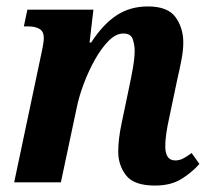

<svg xmlns="http://www.w3.org/2000/svg" viewBox="-20 -566 650 596"><path d="M461 10Q396 10 371.5 -21.5Q347 -53 347 -95Q347 -133 357 -181L380 -291Q388 -328 393 -357.5Q398 -387 398 -409Q398 -427 392 -444.5Q386 -462 363 -462Q340 -462 317.5 -439.5Q295 -417 275 -381.5Q255 -346 240 -306Q225 -266 218 -231L169 0H24L107 -393Q116 -433 116 -448Q116 -468 103 -476Q90 -484 68 -484H54L65 -536H270L258 -434H263Q300 -491 342 -518.5Q384 -546 439 -546Q501 -546 525 -512.5Q549 -479 549 -434Q549 -411 543.5 -381.5Q538 -352 530 -318L505 -199Q493 -145 493 -112Q493 -68 524 -68Q537 -68 548.5 -74Q560 -80 575 -91L599 -57Q575 -30 542.5 -10Q510 10 461 10Z"/></svg>

Font: Noto Serif SemiCondensed
Style: Bold Italic
Weight: 700
Width: 4
Italic angle: -12°
Designer: Monotype Design Team
Foundry: Monotype Imaging Inc.
Version: Version 2.014